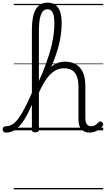

<svg xmlns="http://www.w3.org/2000/svg" viewBox="-104 -985 800 1451"><path d="M-59 17Q-72 17 -78 9.5Q-84 2 -84 -7Q-84 -16 -78 -23.5Q-72 -31 -59 -31Q-34 -31 -11.5 -44.5Q11 -58 34 -88Q57 -118 83 -168.5Q109 -219 142 -294Q148 -307 154.5 -303Q161 -299 165 -287Q169 -275 164 -262Q136 -187 109 -133.5Q82 -80 55.5 -47Q29 -14 0.5 1.5Q-28 17 -59 17ZM573 17Q553 17 537 10.5Q521 4 510.5 -8Q500 -20 494.5 -38.5Q489 -57 489 -82V-326Q489 -374 477.5 -406Q466 -438 442 -453.5Q418 -469 379 -469Q348 -469 321.5 -456Q295 -443 271 -417.5Q247 -392 225.5 -355Q204 -318 183 -269L162 -288Q183 -339 206 -381Q229 -423 256 -454Q283 -485 315.5 -502Q348 -519 387 -519Q433 -519 467.5 -500Q502 -481 521.5 -440.5Q541 -400 541 -334V-94Q541 -74 545.5 -60Q550 -46 559.5 -38.5Q569 -31 583 -31Q593 -31 603 -34Q613 -37 623 -44.5Q633 -52 643 -62Q649 -68 655.5 -67.5Q662 -67 669 -60Q675 -54 676 -47.5Q677 -41 672 -34Q661 -19 644.5 -7Q628 5 610 11Q592 17 573 17ZM162 15Q149 15 143 10.5Q137 6 137 -4V-761Q137 -864 166.5 -914.5Q196 -965 255 -965Q294 -965 317.5 -946Q341 -927 351.5 -893Q362 -859 362 -814Q362 -783 359 -750.5Q356 -718 349.5 -684Q343 -650 332.5 -614.5Q322 -579 308.5 -542Q295 -505 277 -466.5Q259 -428 237.5 -388Q216 -348 190 -307V-4Q190 6 183 10.5Q176 15 162 15ZM190 -373Q204 -402 217.5 -435Q231 -468 244 -504.5Q257 -541 269 -579.5Q281 -618 289.5 -657Q298 -696 302.5 -735Q307 -774 307 -810Q307 -839 302.5 -863Q298 -887 286.5 -901Q275 -915 253 -915Q232 -915 218 -897Q204 -879 197 -842.5Q190 -806 190 -748ZM0 436H676V446H0ZM0 -20H676V0H0ZM0 -505H676V-500H0ZM0 -956H676V-946H0Z"/></svg>

Font: Playwrite HU Guides
Style: Regular
Weight: 400
Designer: Veronika Burian, José Scaglione
Foundry: TypeTogether
Version: Version 1.003